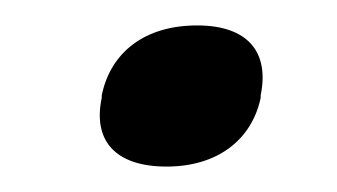

<svg xmlns="http://www.w3.org/2000/svg" viewBox="-20 -122 265 151"><path d="M60 -47V-45C53 -12 70 9 111 9C151 9 178 -12 185 -45V-47C192 -81 175 -102 135 -102C94 -102 67 -81 60 -47Z"/></svg>

Font: LT Wave
Style: Italic
Weight: 400
Designer: Daniel Lyons
Version: Version 2.5 (Glyphs App)